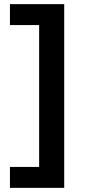

<svg xmlns="http://www.w3.org/2000/svg" viewBox="-20 -739 415 927"><path d="M290 168H169H28V67H169V-618H28V-719H290Z"/></svg>

Font: Work Sans SemiBold
Style: Regular
Weight: 600
Designer: Wei Huang
Foundry: Wei Huang
Version: Version 1.500